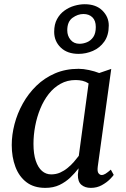

<svg xmlns="http://www.w3.org/2000/svg" viewBox="-20 -902 613 932"><path d="M454.5 -93Q451.5 -69.5 458.2 -61Q465 -52.5 473.5 -52.5Q482.5 -52.5 492.8 -59Q503 -65.5 518 -78.5L532 -53Q528 -46.5 512.8 -31.2Q497.5 -16 474 -3Q450.5 10 421 10Q392.5 10 375 -5Q357.5 -20 358 -54L361.5 -85Q344 -62 321.2 -40.2Q298.5 -18.5 268.8 -4.2Q239 10 200 10Q144.5 10 108.5 -17.5Q72.5 -45 54.8 -92.2Q37 -139.5 37 -198Q37 -247.5 50.5 -299.5Q64 -351.5 90.8 -399.5Q117.5 -447.5 156.5 -485.5Q195.5 -523.5 247 -545.8Q298.5 -568 361.5 -568Q384.5 -568 412.2 -562Q440 -556 461.5 -547.5L520 -567.5ZM410 -497Q396.5 -506 380.5 -509.8Q364.5 -513.5 347 -513.5Q306.5 -513.5 273.8 -495.2Q241 -477 216.5 -445.8Q192 -414.5 175.5 -374.2Q159 -334 150.8 -290.2Q142.5 -246.5 142.5 -203.5Q142.5 -155 153.5 -122Q164.5 -89 183.8 -72.2Q203 -55.5 228.5 -55.5Q252 -55.5 271.8 -64.2Q291.5 -73 308.2 -86.8Q325 -100.5 338.5 -116Q352 -131.5 362.5 -145.5ZM361.5 -640.5Q306.5 -640.5 274.8 -671.2Q243 -702 243 -747.5Q243 -784 256.8 -809.2Q270.5 -834.5 292.8 -850.5Q315 -866.5 341 -874Q367 -881.5 391 -881.5Q446 -881.5 477 -850.8Q508 -820 508 -778.5Q508 -730.5 486.2 -700Q464.5 -669.5 431 -655Q397.5 -640.5 361.5 -640.5ZM366 -689.5Q384 -689.5 402.2 -697Q420.5 -704.5 432.8 -722.2Q445 -740 445 -771Q445 -802 428.5 -818Q412 -834 385 -834Q357.5 -834 332 -815.5Q306.5 -797 306.5 -755Q306.5 -728 322.5 -708.8Q338.5 -689.5 366 -689.5Z"/></svg>

Font: Merriweather Light 18pt
Style: Italic
Weight: 400
Italic angle: -7.8°
Version: Version 2.101